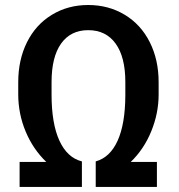

<svg xmlns="http://www.w3.org/2000/svg" viewBox="-20 -740 709 760"><path d="M358.9 -101.1Q415.5 -116.7 445.6 -183.1Q475.6 -249.5 476.1 -362.3V-415.5Q476.1 -514.2 437.7 -567.4Q399.4 -620.6 329.1 -620.6Q259.8 -620.6 221.9 -567.6Q184.1 -514.6 184.1 -414.6V-365.7Q184.1 -251 215.1 -183.3Q246.1 -115.7 304.2 -101.1V0H57.6V-99.1H163.1Q110.8 -149.4 81.5 -219.5Q52.2 -289.6 52.2 -366.7V-414.6Q52.2 -503.4 86.9 -573Q121.6 -642.6 185.3 -681.4Q249 -720.2 329.1 -720.2Q409.7 -720.2 473.6 -681.6Q537.6 -643.1 572.8 -573.2Q607.9 -503.4 607.9 -415V-365.7Q607.9 -292 578.9 -220.7Q549.8 -149.4 497.6 -99.1H601.1V0H358.9Z"/></svg>

Font: Vazir Medium UI
Style: Medium-UI
Weight: 500
Designer: Saber Rastikerdar
Foundry: Saber Rastikerdar
Version: Version 30.0.0